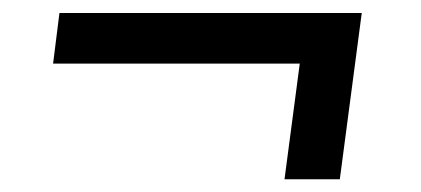

<svg xmlns="http://www.w3.org/2000/svg" viewBox="-20 -376 662 302"><path d="M73.5 -355.5H549L514.5 -94H427.5L451.5 -276H63.5Z"/></svg>

Font: Merriweather 36pt
Style: Bold Italic
Weight: 700
Italic angle: -7.8°
Version: Version 2.101